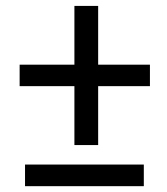

<svg xmlns="http://www.w3.org/2000/svg" viewBox="-20 -639 574 659"><path d="M473.6 0H65.9V-74.2H473.6ZM316.9 -417H494.6V-343.3H316.9V-141.1H235.4V-343.3H47.4V-417H235.4V-618.7H316.9Z"/></svg>

Font: MAUL
Style: Regular
Weight: 400
Designer: MAUL
Version: Version 1.0; 2020; ttfautohint (v1.8.3)